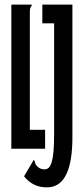

<svg xmlns="http://www.w3.org/2000/svg" viewBox="-20 -643 353 830"><path d="M182 167C249 167 295 110 293 -62V-623H163V-542H214V-64C214 56 200 89 173 89C155 89 145 81 138 73C127 60 135 58 126 48L84 119C110 152 143 167 182 167ZM29 0H175V-82H109V-589C109 -620 117 -609 117 -623H29Z"/></svg>

Font: Inconsolata ExtraCondensed
Style: Bold
Weight: 700
Width: 2
Monospace: yes
Designer: Raph Levien, Cyreal, Brenton Simpson
Foundry: Raph Levien, Cyreal, Google
Version: Version 3.100